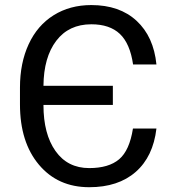

<svg xmlns="http://www.w3.org/2000/svg" viewBox="-20 -741 714 770"><path d="M607.4 -225.6Q594.2 -112.8 524.2 -51.5Q454.1 9.8 337.9 9.8Q211.9 9.8 136 -80.6Q60.1 -170.9 60.1 -322.3V-390.1Q60.1 -488.3 95 -563.7Q129.9 -639.2 195.1 -679.9Q260.3 -720.7 346.2 -720.7Q459.5 -720.7 527.8 -657.5Q596.2 -594.2 607.4 -482.4H513.7Q501.5 -566.4 460.7 -605Q419.9 -643.6 346.2 -643.6Q255.9 -643.6 205.6 -577.4Q155.3 -511.2 154.3 -397H432.6V-320.3H154.3V-319.3Q154.3 -203.6 202.6 -135.3Q251 -66.9 337.9 -66.9Q416 -66.9 457.8 -102.3Q499.5 -137.7 513.2 -225.6Z"/></svg>

Font: SteelSelectRoboto
Style: Roboto-Regular
Weight: 400
Designer: Google
Version: Version 2.137; 2017